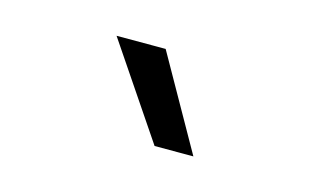

<svg xmlns="http://www.w3.org/2000/svg" viewBox="-37 -850 494 306"><g transform="rotate(15 209.5 -697.0)"><path d="M230 -620H294L207 -774H126Z"/></g></svg>

Font: Wafeq
Style: Regular
Weight: 400
Designer: Rasmus Andersson & Azza Alameddine
Foundry: Google & TypeTogether
Version: Version 3.000;FEAKit 1.0